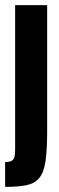

<svg xmlns="http://www.w3.org/2000/svg" viewBox="-33 -530 230 749"><path d="M-13 199V102Q6 102 14 96.5Q22 91 24 80Q26 69 26 53V-510H151V-20Q151 55 144.5 99Q138 143 120 164.5Q102 186 70 192.5Q38 199 -13 199Z"/></svg>

Font: Saira UltraCondensed Black
Style: Regular
Weight: 900
Width: 1
Designer: Hector Gatti with collaboration of the Omnibus-Type team
Foundry: Omnibus-Type
Version: Version 1.101